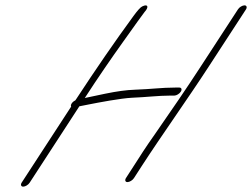

<svg xmlns="http://www.w3.org/2000/svg" viewBox="-20 -690 941 717"><path d="M868.6 -655 729.2 -441C671.4 -352 623.4 -283 560.6 -192C517 -130 509.1 -116 480 -71L450.3 -25C445.4 -17 447.9 -10 455.9 -10C463.9 -10 475.4 -17 480.3 -25L510 -71C584.6 -186 684.6 -326 759.2 -441L898.6 -655C903.5 -663 901 -670 893 -670C885 -670 873.5 -663 868.6 -655ZM245.8 -292 60.9 -8C56 0 58.6 7 66.6 7C74.6 7 86 0 90.9 -8L276.3 -293C285.3 -295 297.3 -297 311.8 -300C347.2 -307 431.1 -323 473.1 -325C525.1 -327 572 -333 615 -333H631C639 -333 650.5 -340 655.4 -348C660.3 -356 657.8 -363 649.8 -363H633.8C583.8 -363 543.8 -357 483.8 -355C452.3 -354 415.9 -349 372.5 -340C329 -331 303.1 -325 296.6 -324C346.5 -401 395.5 -472 440.5 -535C485.5 -598 511.7 -635 519.7 -645C536.5 -663 533.4 -677 511 -666C504.5 -663 493.6 -651 478.3 -630C408 -534 337.3 -431 264.6 -320L261.1 -315C248.2 -309 242.3 -297 245.8 -292Z"/></svg>

Font: MewTooHand
Style: UltimateIta
Weight: 400
Designer: Mew Too, Robert Jablonski
Version: Version 0.77